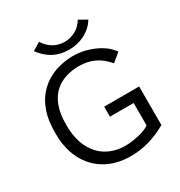

<svg xmlns="http://www.w3.org/2000/svg" viewBox="-186 -921 996 1061"><g transform="rotate(-30 312.5 -390.5)"><path d="M344 10Q251 10 183.5 -29Q116 -68 79.5 -139Q43 -210 43 -304Q42 -385 61 -441.5Q80 -498 113 -535Q146 -572 185.5 -593Q225 -614 265.5 -622Q306 -630 340 -630Q387 -630 431.5 -616.5Q476 -603 512 -580Q548 -557 570 -525L517 -481Q481 -524 438 -544.5Q395 -565 339 -565Q297 -565 257.5 -553Q218 -541 186.5 -513.5Q155 -486 136.5 -438.5Q118 -391 118 -319Q118 -232 147 -173.5Q176 -115 227 -85Q278 -55 344 -55Q380 -55 425.5 -64.5Q471 -74 501 -94V-237H350V-301H573V-55Q461 10 344 10ZM464 -790 515 -761Q487 -717 441 -693.5Q395 -670 341 -670Q232 -670 167 -761L217 -791Q264 -720 341 -720Q378 -720 410.5 -737.5Q443 -755 464 -790Z"/></g></svg>

Font: Inconsolata Expanded Thin
Style: Regular
Weight: 100
Width: 7
Monospace: yes
Designer: Raph Levien, Cyreal, Brenton Simpson
Foundry: Raph Levien, Cyreal, Google
Version: Version 3.100; ttfautohint (v1.8.4.7-5d5b)